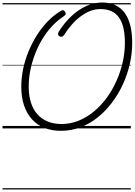

<svg xmlns="http://www.w3.org/2000/svg" viewBox="-20 -1020 1070 1525"><path d="M464 19Q390 19 332 -4.5Q274 -28 233 -73.5Q192 -119 170.5 -184Q149 -249 149 -331Q149 -399 163 -468.5Q177 -538 204 -605Q231 -672 268.5 -733Q306 -794 353 -844Q400 -894 456 -929Q474 -941 482 -939Q490 -937 496 -927Q504 -917 501.5 -908Q499 -899 484 -889Q434 -856 391 -809.5Q348 -763 314.5 -706.5Q281 -650 257 -587Q233 -524 220.5 -459.5Q208 -395 208 -331Q208 -261 225.5 -206Q243 -151 276.5 -113Q310 -75 358.5 -55Q407 -35 469 -35Q540 -35 605 -61.5Q670 -88 726 -134.5Q782 -181 827.5 -243Q873 -305 905 -377Q937 -449 954.5 -526Q972 -603 972 -679Q972 -747 960.5 -797Q949 -847 925 -881Q901 -915 864.5 -931.5Q828 -948 778 -948Q735 -948 695 -932Q655 -916 617.5 -887.5Q580 -859 547.5 -821.5Q515 -784 489 -742Q481 -730 470.5 -728.5Q460 -727 450 -733Q442 -740 441 -749Q440 -758 448 -770Q478 -818 515.5 -859.5Q553 -901 597 -932.5Q641 -964 690 -982Q739 -1000 793 -1000Q852 -1000 897 -978.5Q942 -957 971.5 -916Q1001 -875 1015.5 -815.5Q1030 -756 1030 -679Q1030 -596 1011 -512Q992 -428 956 -350Q920 -272 869.5 -205Q819 -138 756 -87.5Q693 -37 619.5 -9Q546 19 464 19ZM0 475H1019V485H0ZM0 -20H1019V0H0ZM0 -505H1019V-500H0ZM0 -995H1019V-985H0Z"/></svg>

Font: Playwrite SK Guides
Style: Regular
Weight: 400
Designer: Veronika Burian, José Scaglione
Foundry: TypeTogether
Version: Version 1.003